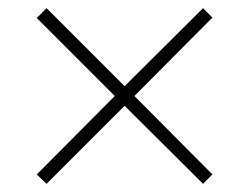

<svg xmlns="http://www.w3.org/2000/svg" viewBox="-20 -588 610 470"><path d="M477 -568 285 -377 94 -568 70 -544 261 -353 70 -161 94 -138 285 -329 477 -138 500 -161 309 -353 500 -545Z"/></svg>

Font: Noto Sans Canadian Aboriginal ExtraLight
Style: Regular
Weight: 200
Designer: Monotype Design Team, Typotheque's Kevin King
Foundry: Monotype Imaging Inc.
Version: Version 2.004